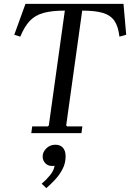

<svg xmlns="http://www.w3.org/2000/svg" viewBox="-20 -690 674 995"><path d="M620 -670 634 -510 599 -500Q593 -553 573 -582Q553 -611 513.5 -623Q474 -635 406 -635L323 -40L328 -35H407L402 0H142L147 -35H228L233 -40L316 -635Q249 -635 205.5 -623Q162 -611 134.5 -582Q107 -553 85 -500L54 -510L112 -670ZM267 60Q292 60 306 75.5Q320 91 320 120Q320 156 304 186.5Q288 217 265 241.5Q242 266 220 285L196 262Q219 243 239 218.5Q259 194 263 169Q259 170 255.5 170Q252 170 249 170Q228 170 214.5 155.5Q201 141 201 121Q201 98 220 79Q239 60 267 60Z"/></svg>

Font: Brygada 1918
Style: Italic
Weight: 400
Italic angle: -8°
Designer: Mateusz Machalski | Borys Kosmynka | Przemek Hoffer
Foundry: NIEPODLEGLA 2018
Version: Version 3.006